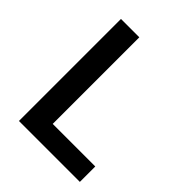

<svg xmlns="http://www.w3.org/2000/svg" viewBox="-200 -832 950 950"><g transform="rotate(45 275.0 -357.0)"><path d="M519 0V-107.9H221.2V-713.9H92.8V0Z"/></g></svg>

Font: Noto Reveo Sans
Style: Regular
Weight: 600
Designer: Monotype Design Team
Foundry: Monotype Imaging Inc.
Version: Version 2.007